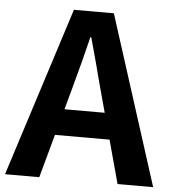

<svg xmlns="http://www.w3.org/2000/svg" viewBox="-57 -790 754 838"><g transform="rotate(5 320.5 -370.5)"><path d="M233 -741H408L645 0H489L384 -386Q364 -459 352 -507L319 -628H315Q295 -543 252 -386L146 0H-4ZM143 -305H495V-190H143Z"/></g></svg>

Font: Merged Yaku Han JP
Style: Bold
Weight: 700
Designer: Ryoko NISHIZUKA 西塚涼子 (kana, bopomofo & ideographs); Paul D. Hunt (Latin, Greek & Cyrillic); Sandoll Communications 산돌커뮤니
Foundry: Adobe
Version: Version 2.004